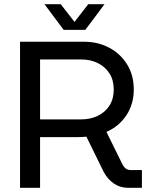

<svg xmlns="http://www.w3.org/2000/svg" viewBox="-20 -900 718 920"><path d="M76 0V-700H383Q449 -700 503 -671.5Q557 -643 589 -591.5Q621 -540 621 -471Q621 -401 585.5 -347.5Q550 -294 490 -268L565 -116Q573 -100 582.5 -92.5Q592 -85 610 -85H660V0H595Q556 0 526.5 -20Q497 -40 478 -74L394 -245Q384 -244 372.5 -243.5Q361 -243 349 -243H172V0ZM172 -328H370Q413 -328 448.5 -345Q484 -362 504.5 -394Q525 -426 525 -471Q525 -517 504 -549Q483 -581 448 -598Q413 -615 371 -615H172ZM285 -757 193 -880H271L337 -795L403 -880H481L389 -757Z"/></svg>

Font: MuseoModerno Thin
Style: Regular
Weight: 400
Version: Version 1.003